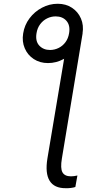

<svg xmlns="http://www.w3.org/2000/svg" viewBox="-20 -780 537 1004"><path d="M332 -572.3 412.1 -606 303.7 48.3Q294.9 100.1 306.6 121.1Q318.4 142.1 351.1 142.1Q358.4 142.1 367.7 140.9Q377 139.6 384.8 137.7L374 197.8Q364.3 201.2 350.1 202.9Q335.9 204.6 323.7 204.1Q263.7 204.6 239.5 165.3Q215.3 126 228 48.3ZM101.1 -605Q107.9 -648.9 134.3 -684.1Q160.6 -719.2 199.5 -739.7Q238.3 -760.3 281.7 -760.3Q324.7 -760.3 356.4 -739.3Q388.2 -718.3 403.3 -683.1Q418.5 -647.9 411.6 -605Q404.8 -562.5 378.2 -527.3Q351.6 -492.2 312.7 -471.2Q273.9 -450.2 231 -450.2Q188.5 -450.2 156.5 -471.2Q124.5 -492.2 109.4 -527.6Q94.2 -563 101.1 -605ZM242.2 -518.6Q266.1 -519 287.1 -529.5Q308.1 -540 322.5 -559.6Q336.9 -579.1 341.3 -606.4Q348.1 -647.5 327.6 -670.9Q307.1 -694.3 271 -694.3Q247.6 -694.3 226.3 -683.8Q205.1 -673.3 190.2 -653.6Q175.3 -633.8 170.9 -606Q164.1 -564.5 185.5 -541.5Q207 -518.6 242.2 -518.6Z"/></svg>

Font: Inter 20pt Light
Style: Italic
Weight: 300
Italic angle: -9.3988°
Version: Version 4.001;git-66647c0bb